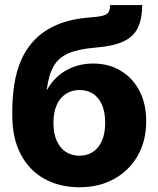

<svg xmlns="http://www.w3.org/2000/svg" viewBox="-20 -748 643 779"><path d="M301.8 11.7Q221.7 11.7 160.4 -22.2Q99.1 -56.2 64.5 -121.3Q29.8 -186.5 29.8 -280.8V-296.4Q29.8 -351.6 37.8 -404.5Q45.9 -457.5 65.9 -504.2Q85.9 -550.8 121.8 -587.6Q157.7 -624.5 212.4 -647.9Q267.1 -671.4 345.2 -677.2Q381.3 -679.7 398.7 -684.8Q416 -689.9 421.4 -700.2Q426.8 -710.4 426.8 -727.5H557.1Q556.6 -669.9 538.6 -633.8Q520.5 -597.7 478.8 -578.9Q437 -560.1 365.7 -554.7Q299.3 -549.3 258.5 -532Q217.8 -514.6 197.5 -479.2Q177.2 -443.8 169.9 -384.8H171.9Q187 -413.6 213.4 -437.5Q239.7 -461.4 276.4 -475.8Q313 -490.2 357.9 -490.2Q421.4 -490.2 469.7 -461.2Q518.1 -432.1 545.7 -379.6Q573.2 -327.1 573.2 -255.9Q573.2 -177.2 539.1 -116.9Q504.9 -56.6 443.8 -22.5Q382.8 11.7 301.8 11.7ZM302.2 -116.2Q333.5 -116.2 356.9 -131.6Q380.4 -147 393.6 -176.8Q406.7 -206.5 406.7 -250Q406.7 -293.5 393.8 -323Q380.9 -352.5 357.4 -367.7Q334 -382.8 302.7 -382.8Q272 -382.8 247.8 -367.4Q223.6 -352.1 210.2 -322.3Q196.8 -292.5 196.8 -249Q196.8 -206.5 210.2 -176.8Q223.6 -147 247.3 -131.6Q271 -116.2 302.2 -116.2Z"/></svg>

Font: Inter 24pt ExtraBold
Style: Regular
Weight: 800
Designer: Rasmus Andersson
Foundry: rsms
Version: Version 4.001;git-66647c0bb